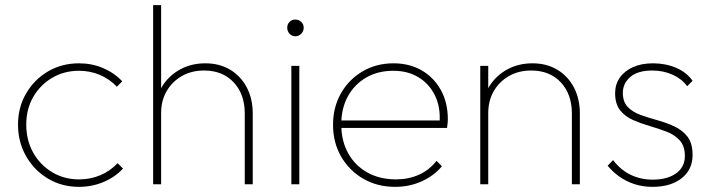

<svg xmlns="http://www.w3.org/2000/svg" viewBox="-20 -716 2760 746"><path d="M287 10Q220 10 166.5 -22Q113 -54 81.5 -109Q50 -164 50 -232Q50 -299 81.5 -353Q113 -407 166.5 -438.5Q220 -470 287 -470Q337 -470 380.5 -451.5Q424 -433 455 -400L434 -379Q407 -408 369 -424.5Q331 -441 287 -441Q229 -441 182.5 -413.5Q136 -386 109 -339Q82 -292 82 -232Q82 -171 109 -123Q136 -75 182.5 -47Q229 -19 287 -19Q332 -19 370.5 -35.5Q409 -52 437 -82L458 -61Q426 -27 381.5 -8.5Q337 10 287 10Z M931 0V-275Q931 -350 888 -396Q845 -442 773 -442Q724 -442 686.5 -420.5Q649 -399 627.5 -362Q606 -325 606 -276L585 -288Q585 -340 610.5 -381Q636 -422 679.5 -446Q723 -470 778 -470Q833 -470 874.5 -445Q916 -420 939 -376Q962 -332 962 -275V0ZM575 0V-696H606V0Z M1112 0V-460H1143V0ZM1127 -575Q1114 -575 1105 -585Q1096 -595 1096 -608Q1096 -622 1105 -631Q1114 -640 1127 -640Q1141 -640 1150.5 -631Q1160 -622 1160 -608Q1160 -595 1150.5 -585Q1141 -575 1127 -575Z M1515 10Q1446 10 1391.5 -21.5Q1337 -53 1305.5 -107.5Q1274 -162 1274 -231Q1274 -299 1304.5 -353Q1335 -407 1388.5 -438.5Q1442 -470 1509 -470Q1571 -470 1618.5 -442.5Q1666 -415 1693 -366Q1720 -317 1720 -253Q1720 -249 1719.5 -240.5Q1719 -232 1717 -219H1296V-248H1697L1688 -241Q1692 -300 1670 -345Q1648 -390 1606.5 -415.5Q1565 -441 1508 -441Q1448 -441 1402.5 -414.5Q1357 -388 1331.5 -341.5Q1306 -295 1306 -233Q1306 -169 1332.5 -121Q1359 -73 1407 -46Q1455 -19 1519 -19Q1567 -19 1607.5 -37Q1648 -55 1676 -91L1697 -70Q1666 -33 1618.5 -11.5Q1571 10 1515 10Z M2202 0V-275Q2202 -350 2159 -396Q2116 -442 2044 -442Q1995 -442 1957.5 -420.5Q1920 -399 1898.5 -362Q1877 -325 1877 -276L1856 -288Q1856 -340 1881.5 -381Q1907 -422 1950.5 -446Q1994 -470 2049 -470Q2104 -470 2145.5 -445Q2187 -420 2210 -376Q2233 -332 2233 -275V0ZM1846 0V-460H1877V0Z M2515 10Q2478 10 2445.5 -0.5Q2413 -11 2387 -29.5Q2361 -48 2341 -72L2362 -94Q2392 -55 2431 -36.5Q2470 -18 2516 -18Q2573 -18 2607 -42.5Q2641 -67 2641 -110Q2641 -148 2621.5 -170Q2602 -192 2571 -204Q2540 -216 2505.5 -226Q2471 -236 2440 -249.5Q2409 -263 2389.5 -287.5Q2370 -312 2370 -354Q2370 -388 2388 -414Q2406 -440 2439 -455Q2472 -470 2517 -470Q2566 -470 2607 -452.5Q2648 -435 2671 -402L2650 -381Q2630 -409 2594 -425.5Q2558 -442 2514 -442Q2458 -442 2429 -417Q2400 -392 2400 -355Q2400 -320 2419.5 -300Q2439 -280 2470 -269Q2501 -258 2535.5 -248.5Q2570 -239 2601 -224.5Q2632 -210 2651.5 -184.5Q2671 -159 2671 -114Q2671 -57 2628.5 -23.5Q2586 10 2515 10Z"/></svg>

Font: Outfit Thin
Style: Regular
Weight: 100
Designer: Rodrigo Fuenzalida
Foundry: fragTYPE
Version: Version 1.000